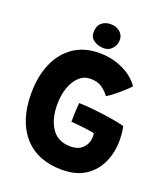

<svg xmlns="http://www.w3.org/2000/svg" viewBox="-155 -953 948 1085"><g transform="rotate(20 319.0 -410.0)"><path d="M343.5 24Q196.5 24 115.2 -68Q34 -160 34 -323Q34 -424.5 67.2 -502.5Q100.5 -580.5 164.5 -624.8Q228.5 -669 320.5 -669Q395.5 -669 460.8 -638.8Q526 -608.5 561 -557Q552 -546 531 -526.8Q510 -507.5 484.5 -486.8Q459 -466 436 -452Q418.5 -477.5 391.2 -496.2Q364 -515 321 -515Q283.5 -515 254.8 -488.8Q226 -462.5 209.8 -417Q193.5 -371.5 193.5 -314Q193.5 -227 230.8 -171.8Q268 -116.5 345 -116.5Q392.5 -116.5 418.8 -144.2Q445 -172 445 -209Q445 -222 443.5 -232Q432 -235 404.8 -238.8Q377.5 -242.5 348.5 -245.8Q319.5 -249 302.5 -249.5Q302.5 -263 303 -285Q303.5 -307 304.8 -328.8Q306 -350.5 307.5 -364Q342.5 -363.5 393.8 -358.2Q445 -353 496.8 -345Q548.5 -337 585.5 -327.5Q590.5 -309 592.5 -285.8Q594.5 -262.5 594.5 -243.5Q594.5 -171 567 -110Q539.5 -49 484 -12.5Q428.5 24 343.5 24ZM323 -844Q357.5 -844 379.5 -825Q401.5 -806 401.5 -778Q401.5 -747.5 382 -725Q362.5 -702.5 332 -702.5Q297 -702.5 272 -719.8Q247 -737 247 -767.5Q247 -805.5 268.5 -824.8Q290 -844 323 -844Z"/></g></svg>

Font: Grandstander
Style: Bold
Weight: 700
Designer: Tyler Finck
Foundry: Etcetera Type Co
Version: Version 1.200; ttfautohint (v1.8.3)